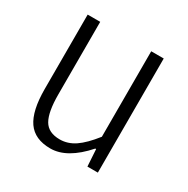

<svg xmlns="http://www.w3.org/2000/svg" viewBox="-130 -649 760 777"><g transform="rotate(30 250.0 -260.5)"><path d="M203.1 11.7Q129.9 11.7 96.7 -36.1Q63.5 -84 63.5 -185.5V-533.2H122.1V-194.3Q122.1 -112.3 143.1 -75.7Q164.1 -39.1 217.8 -39.1Q254.9 -39.1 288.1 -61.5Q321.3 -84 360.4 -133.8V-533.2H418.9V0H370.1L365.2 -79.1H361.3Q281.2 11.7 203.1 11.7Z"/></g></svg>

Font: GenEi Gothic M Light
Style: Regular
Weight: 300
Designer: o_tamon (Modified); [Source Han Sans]
Ryoko NISHIZUKA  (kana & ideographs); Paul D. Hunt (Latin, Greek & Cyrillic); Wenl
Version: Version 1.1a;Original Version 1.004